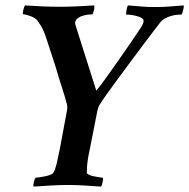

<svg xmlns="http://www.w3.org/2000/svg" viewBox="-20 -685 700 710"><path d="M228 -278Q230 -290 227 -301Q225 -310 220.5 -325Q216 -340 210 -358.5Q204 -377 197.5 -398Q191 -419 185 -440Q169 -488 151 -544Q143 -568 137 -579.5Q131 -591 121 -605Q117 -612 109.5 -617Q102 -622 94 -625Q86 -628 78.5 -630Q71 -632 66 -632Q63 -634 66 -647.5Q69 -661 73 -665Q102 -663 134.5 -661.5Q167 -660 199 -660Q231 -660 265 -661.5Q299 -663 328 -665Q329 -663 329 -658Q329 -653 327.5 -647.5Q326 -642 324.5 -637.5Q323 -633 321 -632Q316 -632 306.5 -631Q297 -630 286.5 -627Q276 -624 268 -618Q260 -612 258 -603Q257 -598 259 -593Q261 -588 263 -580L336 -350Q347 -362 368.5 -392Q390 -422 415 -457.5Q440 -493 464 -528Q488 -563 503 -586Q506 -591 508.5 -597Q511 -603 511 -608Q511 -618 489.5 -624.5Q468 -631 447 -631Q446 -633 446.5 -637.5Q447 -642 448 -648Q449 -654 450.5 -659Q452 -664 453 -665Q483 -663 503 -661Q523 -659 553 -659Q586 -659 608 -661Q630 -663 659 -665Q660 -664 659.5 -659Q659 -654 657.5 -648.5Q656 -643 654.5 -638Q653 -633 651 -631Q647 -631 637.5 -630.5Q628 -630 616 -627Q604 -624 591.5 -617.5Q579 -611 571 -600Q566 -594 550 -573Q534 -552 512 -522.5Q490 -493 464.5 -459Q439 -425 416 -393.5Q393 -362 375 -337Q357 -312 350 -300Q345 -294 343.5 -287.5Q342 -281 340 -275L312 -133Q307 -111 304 -90Q301 -69 301 -46Q302 -42 309.5 -38.5Q317 -35 327 -33Q337 -31 346.5 -29.5Q356 -28 360 -28Q362 -25 359.5 -12Q357 1 354 5Q326 3 292.5 1Q259 -1 230 -1Q201 -1 167.5 1Q134 3 105 5Q102 2 105 -11Q108 -24 112 -28Q117 -28 126.5 -29.5Q136 -31 146.5 -33Q157 -35 166 -38.5Q175 -42 177 -46Q185 -60 190 -82Q195 -104 201 -133Z"/></svg>

Font: Vermiglione SemiBold
Style: Italic
Weight: 600
Italic angle: -11°
Version: Version 1.000